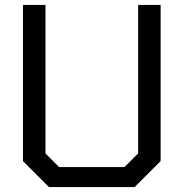

<svg xmlns="http://www.w3.org/2000/svg" viewBox="-20 -757 743 777"><path d="M178 0 73 -105V-737H164V-136L219 -81H484L539 -136V-737H630V-105L525 0Z"/></svg>

Font: Tomorrow
Style: Regular
Weight: 400
Designer: Tony de Marco, Monica Rizzolli
Foundry: Just in Type
Version: Version 2.002